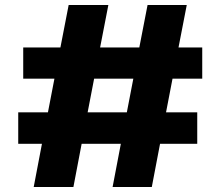

<svg xmlns="http://www.w3.org/2000/svg" viewBox="-20 -749 883 769"><path d="M790 -434H671L645 -299H770V-173H621L588 0H431L464 -173H307L274 0H115L148 -173H53V-299H172L198 -434H73V-559H222L255 -729H414L381 -559H538L571 -729H728L695 -559H790ZM488 -299 514 -434H357L331 -299Z"/></svg>

Font: BDO Grotesk Black
Style: Regular
Weight: 900
Designer: Deni Anggara
Foundry: Lokal Container
Version: Version 2.000